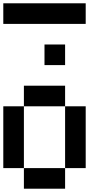

<svg xmlns="http://www.w3.org/2000/svg" viewBox="-20 -1145 665 1165"><path d="M0 -125V-500H125V-125ZM0 -1000V-1125H500V-1000ZM125 -125H375V0H125ZM125 -500V-625H375V-500ZM250 -750V-875H375V-750ZM375 -125V-500H500V-125Z"/></svg>

Font: Galmuri7 Regular
Style: Regular
Weight: 400
Designer: Lee Minseo (quiple)
Version: Version 2.399;hotconv 1.1.1;makeotfexe 2.6.0 DEVELOPMENT